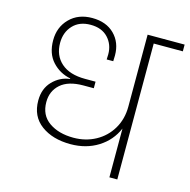

<svg xmlns="http://www.w3.org/2000/svg" viewBox="-109 -856 952 962"><g transform="rotate(15 367.0 -374.5)"><path d="M734 -705H583V0H542V-253Q514 -187 452.5 -148.5Q391 -110 310 -110Q217 -110 157.5 -154Q98 -198 98 -280Q98 -342 135.5 -380.5Q173 -419 224 -425V-428Q168 -439 130 -480.5Q92 -522 92 -591Q92 -659 136.5 -704Q181 -749 253 -749Q326 -749 368.5 -706.5Q411 -664 411 -597Q411 -579 410 -567H376L377 -594Q377 -645 344.5 -679.5Q312 -714 254 -714Q196 -714 162.5 -678Q129 -642 129 -587Q129 -522 172.5 -483.5Q216 -445 296 -445H351V-411H297Q219 -411 179 -375.5Q139 -340 139 -283Q139 -215 189 -180Q239 -145 316 -145Q379 -145 430.5 -173Q482 -201 512 -251.5Q542 -302 542 -367V-740H734Z"/></g></svg>

Font: Fz Poppins ExtLt
Style: Regular
Weight: 200
Designer: Ninad Kale (Devanagari), Jonny Pinhorn (Latin)
Foundry: Indian Type Foundry
Version: Vit hóa bi Vntype.Com & FontZin.Com